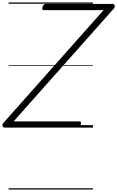

<svg xmlns="http://www.w3.org/2000/svg" viewBox="-70 -1030 946 1550"><path d="M-35 0Q-42 0 -46 -6Q-50 -12 -50 -20.5Q-50 -29 -44 -36L766 -948H285Q275 -948 272 -954Q269 -960 273 -973Q277 -986 283.5 -992Q290 -998 299 -998H841Q852 -998 855.5 -985Q859 -972 849 -961L40 -50H570Q581 -50 583 -44Q585 -38 582 -25Q579 -12 572.5 -6Q566 0 556 0ZM0 490H680V500H0ZM0 -20H680V0H0ZM0 -505H680V-500H0ZM0 -1010H680V-1000H0Z"/></svg>

Font: Playwrite NZ Guides
Style: Regular
Weight: 400
Designer: Veronika Burian, José Scaglione
Foundry: TypeTogether
Version: Version 1.003